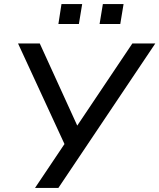

<svg xmlns="http://www.w3.org/2000/svg" viewBox="-20 -917 778 937"><path d="M151 0 306 -231 303 -196 68 -705H174L357 -304L626 -705H738L265 0ZM466 -800 482 -897H583L567 -800ZM265 -800 280 -897H381L365 -800Z"/></svg>

Font: Nunito Sans 7pt Medium
Style: Italic
Weight: 500
Italic angle: -9°
Designer: Vernon Adams
Foundry: Vernon Adams
Version: Version 3.101;gftools[0.9.27]